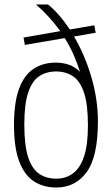

<svg xmlns="http://www.w3.org/2000/svg" viewBox="-20 -828 500 857"><path d="M231.5 9Q174.5 9 132 -18.2Q89.5 -45.5 66 -107Q42.5 -168.5 42.5 -270Q42.5 -372 65.5 -433Q88.5 -494 130.5 -521.2Q172.5 -548.5 229.5 -548.5Q258.5 -548.5 285.8 -539.8Q313 -531 337 -507.5Q325.5 -545 308.8 -583Q292 -621 269 -658L91 -627.5L85 -660.5L249 -689Q227 -720 200 -750Q173 -780 140.5 -808H194.5Q246 -765.5 291.5 -696.5L401 -715L407 -682L310.5 -665Q358.5 -583.5 387.8 -484Q417 -384.5 417 -286.5Q417 -128.5 366.8 -59.8Q316.5 9 231.5 9ZM231.5 -30.5Q273 -30.5 305 -53.5Q337 -76.5 354.8 -128.8Q372.5 -181 372.5 -268Q372.5 -362 355 -414.2Q337.5 -466.5 305.5 -487.8Q273.5 -509 230.5 -509Q187 -509 155.2 -488Q123.5 -467 106 -415.5Q88.5 -364 88.5 -272Q88.5 -178 106 -125.5Q123.5 -73 155.5 -51.8Q187.5 -30.5 231.5 -30.5Z"/></svg>

Font: Encode Sans Cnd XLt
Style: Regular
Weight: 200
Width: 3
Designer: Multiple Designers
Foundry: Impallari Type
Version: Version 3.002; ttfautohint (v1.8.3) -l 8 -r 50 -G 200 -x 14 